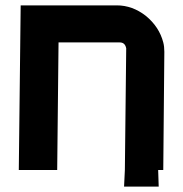

<svg xmlns="http://www.w3.org/2000/svg" viewBox="-20 -633 682 715"><path d="M198 -475 193 0H50L57 -613H415Q473 -613 523 -574Q573 -533 588 -475Q592 -460 592 -440L588 0H569L571 62H442L445 0L450 -453L449 -457Q444 -475 426 -475Z"/></svg>

Font: Covid19
Style: Regular
Weight: 400
Designer: Peter Wiegel
Foundry: (c) CAT - Ing. Peter Wiegel.  for Rudolf Maass + Partner GmbH
Version: Version 001.000